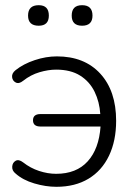

<svg xmlns="http://www.w3.org/2000/svg" viewBox="-20 -711 520 739"><path d="M197 8Q156 8 112 -5Q68 -18 40 -43Q26 -54 27 -69.5Q28 -85 40 -92Q52 -99 69 -86Q97 -64 130.5 -53Q164 -42 196 -42Q274 -42 317.5 -90Q361 -138 367 -224H136Q107 -224 107 -248Q107 -272 136 -272H366Q363 -319 344 -358Q325 -397 288.5 -420Q252 -443 196 -443Q166 -443 132 -433Q98 -423 69 -400Q53 -387 40.5 -393.5Q28 -400 26.5 -414.5Q25 -429 40 -441Q70 -465 113.5 -479.5Q157 -494 199 -494Q305 -494 366 -427.5Q427 -361 427 -246Q427 -169 399.5 -111.5Q372 -54 320.5 -23Q269 8 197 8ZM296 -612Q256 -612 256 -651Q256 -691 296 -691Q336 -691 336 -651Q336 -612 296 -612ZM129 -612Q88 -612 88 -651Q88 -691 129 -691Q168 -691 168 -651Q168 -612 129 -612Z"/></svg>

Font: Nunito Light
Style: Regular
Weight: 300
Designer: Vernon Adams
Foundry: Vernon Adams
Version: Version 3.601; ttfautohint (v1.8.2.53-6de2)